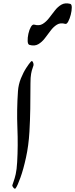

<svg xmlns="http://www.w3.org/2000/svg" viewBox="-20 -1222 457 1169"><path d="M89.4 -667Q92.3 -707.5 107.4 -744.9Q122.6 -782.2 140.4 -809.3Q158.2 -836.4 168 -846.7Q175.3 -855 180.7 -843.3Q186 -831.5 184.1 -824.7Q182.6 -817.4 178 -805.7Q173.3 -793.9 169.4 -772.7Q165.5 -751.5 165.5 -714.4Q165.5 -631.8 164.3 -559.3Q163.1 -486.8 159.2 -419.9Q154.3 -335.9 138.4 -263.4Q122.6 -190.9 104.7 -141.4Q86.9 -91.8 75.7 -76.2Q70.8 -68.8 62.3 -78.6Q53.7 -88.4 55.2 -94.7Q57.6 -104 63.5 -119.1Q69.3 -134.3 75.7 -161.9Q82 -189.5 84.5 -235.4Q90.3 -334.5 85.9 -443.8Q81.5 -553.2 89.4 -667ZM377 -1076.7Q348.1 -1085 326.9 -1072Q305.7 -1059.1 288.3 -1035.6Q271 -1012.2 252.9 -988.8Q234.9 -965.3 212.6 -952.6Q190.4 -939.9 159.2 -948.7Q149.4 -951.7 148.4 -971.7Q147.5 -991.7 152.8 -1016.4Q158.2 -1041 168 -1058.1Q177.7 -1075.2 189.5 -1071.8Q218.8 -1063.5 239.7 -1076.2Q260.7 -1088.9 278.3 -1111.6Q295.9 -1134.3 313.7 -1157.5Q331.5 -1180.7 353.8 -1193.6Q376 -1206.5 407.2 -1198.7Q417 -1196.3 417 -1176.5Q417 -1156.7 410.9 -1132.6Q404.8 -1108.4 395.5 -1091.1Q386.2 -1073.7 377 -1076.7Z"/></svg>

Font: Awami Nastaliq
Style: Bold
Weight: 700
Designer: Peter Martin, SIL International
Foundry: SIL International
Version: Version 3.100